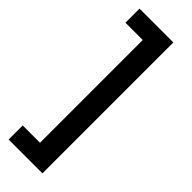

<svg xmlns="http://www.w3.org/2000/svg" viewBox="-271 -705 839 839"><g transform="rotate(45 148.5 -285.5)"><path d="M222 119H120V-675H222ZM222 119H13V32H222ZM222 -603H13V-690H222Z"/></g></svg>

Font: Bricolage Grotesque 24pt Medium
Style: Regular
Weight: 500
Designer: Mathieu Triay
Foundry: Atelier Triay
Version: Version 1.001;gftools[0.9.33.dev8+g029e19f]